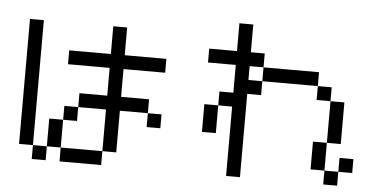

<svg xmlns="http://www.w3.org/2000/svg" viewBox="-55 -953 2109 1060"><g transform="rotate(5 1000.0 -423.0)"><path d="M307.7 -230.8V-307.7H384.6V-230.8ZM538.5 -615.4V-769.2H615.4V-615.4H846.2V-538.5H615.4V-384.6H770.4V-307.7H846.2V-230.8H770.4V-307.7H615.4V-76.9H538.5V-307.7H384.6V-384.6H538.5V-538.5H307.7V-615.4ZM307.7 -76.9H230.8V-230.8H307.7ZM307.7 -76.9H538.5V0H307.7ZM230.8 -76.9V0H153.8V-76.9ZM153.8 -76.9H76.9V-769.2H153.8Z M1230.8 -846.2H1307.7V-692.3H1384.6V-615.4H1692.3V-538.5H1769.2V-461.5H1846.2V-230.8H1769.2V-76.9H1846.2V0H1769.2V-76.9H1692.3V-230.8H1769.2V-461.5H1692.3V-538.5H1384.6V-461.5H1307.7V-384.6V0H1230.8V-384.6H1153.8V-461.5H1230.8V-538.5V-615.4H1076.9V-692.3H1230.8ZM1076.9 -230.8V-384.6H1153.8V-230.8ZM1923.1 -153.8V-76.9H1846.2V-153.8ZM1384.6 -538.5V-615.4H1307.7V-538.5Z"/></g></svg>

Font: Mintsoda - Lime Green 13x16
Style: Regular
Weight: 400
Designer: Mintsoda-15
Version: Version 1.0